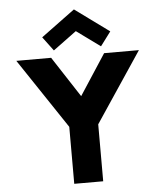

<svg xmlns="http://www.w3.org/2000/svg" viewBox="-69 -1183 1049 1242"><g transform="rotate(-5 455.5 -562.0)"><path d="M238 -962 458 -1124 680 -962 612 -871 458 -983 306 -871ZM58 -825H284L456 -561L628 -825H854L550 -370V0H362V-370Z"/></g></svg>

Font: Hussar
Style: BoldWeb
Weight: 700
Foundry: Cannot Into Space Fonts
Version: Version 2.00